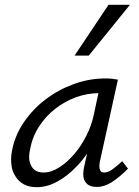

<svg xmlns="http://www.w3.org/2000/svg" viewBox="-20 -772 579 798"><path d="M133 6Q101 6 79 -6Q57 -18 44 -39.5Q31 -61 28.5 -80Q26 -99 26 -109Q26 -129 31 -151Q43 -211 80 -265Q117 -319 169.5 -359Q222 -399 286.5 -422.5Q351 -446 418 -446Q436 -446 447.5 -444.5Q459 -443 470 -441L395 -100Q393 -89 393 -81Q393 -72 396.5 -63.5Q400 -55 413 -55Q429 -55 447 -68Q465 -81 488 -102L512 -71Q475 -34 444 -14.5Q413 5 383 5Q367 5 355 0.5Q343 -4 335.5 -15Q328 -26 327 -36Q326 -46 326 -50Q326 -63 330 -80L342 -134Q323 -106 301 -83Q263 -42 219.5 -18Q176 6 133 6ZM162 -55Q193 -55 226.5 -76.5Q260 -98 289 -132Q318 -166 339.5 -209Q361 -252 370 -296L389 -385Q341 -384 296 -368Q248 -350 208.5 -319Q169 -288 141.5 -245Q114 -202 105 -151Q101 -133 101 -119Q101 -93 115.5 -74Q130 -55 162 -55ZM290 -541 431 -752H520L349 -541Z"/></svg>

Font: Isabella Sans
Style: Italic
Weight: 400
Italic angle: -12°
Designer: Christian Thalmann (Catharsis Fonts), Cristiano Sobral
Foundry: The Isabella Sans Project Authors
Version: Version 2.026; ttfautohint (v1.8.4.7-5d5b-dirty)